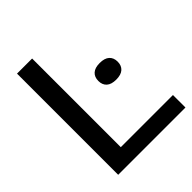

<svg xmlns="http://www.w3.org/2000/svg" viewBox="-204 -866 993 993"><g transform="rotate(-45 292.0 -370.0)"><path d="M85 0V-740H195.5V-91.5H577V0ZM426 -355Q391 -355 373.2 -371Q355.5 -387 355.5 -415.5Q355.5 -444.5 373.2 -460.5Q391 -476.5 426 -476.5Q461.5 -476.5 479.2 -460.5Q497 -444.5 497 -415.5Q497 -387 479.2 -371Q461.5 -355 426 -355Z"/></g></svg>

Font: Encode Sans SC SemiExpanded Medium
Style: Regular
Weight: 500
Width: 6
Designer: Multiple Designers
Foundry: Impallari Type
Version: Version 3.002